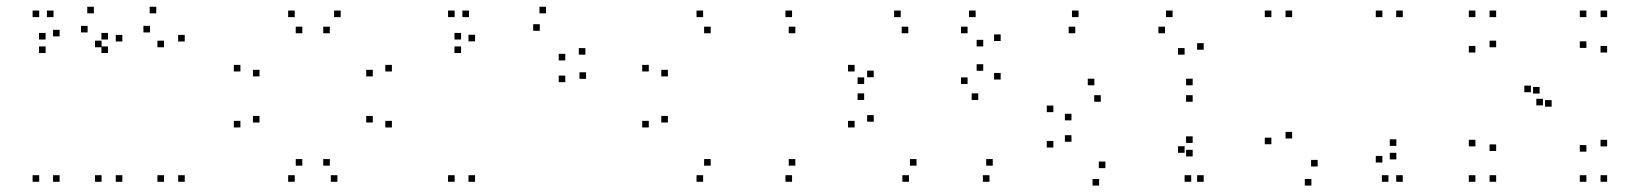

<svg xmlns="http://www.w3.org/2000/svg" viewBox="-20 -542 5000 583"><path d="M541 10V-10H521V10ZM541 -416V-436H521V-416ZM454.5 -501.5V-521.5H434.5V-501.5ZM308 -422V-442H288V-422ZM308 -381V-401H288V-381ZM435.5 -443.5V-463.5H415.5V-443.5ZM478 -398.5V-418.5H458V-398.5ZM478 10V-10H458V10ZM161 10V-10H141V10ZM161 -431.5V-451.5H141V-431.5ZM142.5 -490V-510H122.5V-490ZM99 -490V-510H79V-490ZM99 10V-10H79V10ZM351.5 10V-10H331.5V10ZM351.5 -416V-436H331.5V-416ZM265 -501.5V-521.5H245V-501.5ZM118.5 -422V-442H98.5V-422ZM118.5 -381V-401H98.5V-381ZM246 -443.5V-463.5H226V-443.5ZM288.5 -398.5V-418.5H268.5V-398.5ZM288.5 10V-10H268.5V10Z M1004.5 10V-10H984.5V10ZM1170 -155V-175H1150V-155ZM1170 -325V-345H1150V-325ZM1014.5 -490V-510H994.5V-490ZM875 -490V-510H855V-490ZM710 -325V-345H690V-325ZM710 -155V-175H690V-155ZM875 10V-10H855V10ZM768 -170V-190H748V-170ZM768 -310V-330H748V-310ZM898 -441V-461H878V-441ZM981.5 -441V-461H961.5V-441ZM1112 -310V-330H1092V-310ZM1112 -170V-190H1092V-170ZM981.5 -39V-59H961.5V-39ZM898 -39V-59H878V-39Z M1759.5 -302.5V-322.5H1739.5V-302.5ZM1757.5 -376V-396H1737.5V-376ZM1638 -501.5V-521.5H1618V-501.5ZM1380 -422V-442H1360V-422ZM1380 -381V-401H1360V-381ZM1619 -448.5V-468.5H1599V-448.5ZM1696.5 -358.5V-378.5H1676.5V-358.5ZM1696.5 -292.5V-312.5H1676.5V-292.5ZM1422.5 10V-10H1402.5V10ZM1422.5 -416.5V-436.5H1402.5V-416.5ZM1404 -490V-510H1384V-490ZM1360.5 -490V-510H1340.5V-490ZM1360.5 10V-10H1340.5V10Z M2385 10V-10H2365V10ZM2395 -39V-59H2375V-39ZM2138 -39V-59H2118V-39ZM2008 -170V-190H1988V-170ZM2008 -310V-330H1988V-310ZM2138 -441V-461H2118V-441ZM2395 -441V-461H2375V-441ZM2385 -490V-510H2365V-490ZM2115 -490V-510H2095V-490ZM1950 -325V-345H1930V-325ZM1950 -155V-175H1930V-155ZM2115 10V-10H2095V10Z M2984.5 10V-10H2964.5V10ZM2994.5 -39V-59H2974.5V-39ZM2763 -39V-59H2743V-39ZM2633 -172.5V-192.5H2613V-172.5ZM2633 -307.5V-327.5H2613V-307.5ZM2738 -441V-461H2718V-441ZM2918 -441V-461H2898V-441ZM2965.5 -401V-421H2945.5V-401ZM2965.5 -327V-347H2945.5V-327ZM2918 -287V-307H2898V-287ZM2604 -287V-307H2584V-287ZM2604 -238.5V-258.5H2584V-238.5ZM2950.5 -238.5V-258.5H2930.5V-238.5ZM3018.5 -300.5V-320.5H2998.5V-300.5ZM3018.5 -417.5V-437.5H2998.5V-417.5ZM2942.5 -490V-510H2922.5V-490ZM2715 -490V-510H2695V-490ZM2575 -325V-345H2555V-325ZM2575 -155V-175H2555V-155ZM2740 10V-10H2720V10Z M3635 10V-10H3615V10ZM3635 -391V-411H3615V-391ZM3540.5 -490V-510H3520.5V-490ZM3255 -490V-510H3235V-490ZM3245 -441V-461H3225V-441ZM3517.5 -441V-461H3497.5V-441ZM3577 -376V-396H3557V-376ZM3577 -78V-98H3557V-78ZM3597 10V-10H3577V10ZM3601.5 -67V-87H3581.5V-67ZM3601.5 -108V-128H3581.5V-108ZM3336.5 -31.5V-51.5H3316.5V-31.5ZM3233.5 -111.5V-131.5H3213.5V-111.5ZM3233.5 -176.5V-196.5H3213.5V-176.5ZM3322.5 -233V-253H3302.5V-233ZM3601.5 -233V-253H3581.5V-233ZM3601.5 -283V-303H3581.5V-283ZM3303 -283V-303H3283V-283ZM3178.5 -201.5V-221.5H3158.5V-201.5ZM3178.5 -94V-114H3158.5V-94ZM3317.5 21.5V1.5H3297.5V21.5Z M3840.5 -490V-510H3820.5V-490ZM3840.5 -104V-124H3820.5V-104ZM3962 21.5V1.5H3942V21.5ZM4220 -58V-78H4200V-58ZM4220 -99V-119H4200V-99ZM3981 -36.5V-56.5H3961V-36.5ZM3903.5 -121.5V-141.5H3883.5V-121.5ZM3903.5 -490V-510H3883.5V-490ZM4177.5 -490V-510H4157.5V-490ZM4177.5 -48.5V-68.5H4157.5V-48.5ZM4196 10V-10H4176V10ZM4239.5 10V-10H4219.5V10ZM4239.5 -490V-510H4219.5V-490Z M4860 10V-10H4840V10ZM4860 -97.5V-117.5H4840V-97.5ZM4523 -398.5V-418.5H4503V-398.5ZM4523 -490V-510H4503V-490ZM4460 -490V-510H4440V-490ZM4460 -382.5V-402.5H4440V-382.5ZM4797 -81.5V-101.5H4777V-81.5ZM4797 10V-10H4777V10ZM4523 10V-10H4503V10ZM4523 -83.5V-103.5H4503V-83.5ZM4665 -222V-242H4645V-222ZM4628.5 -262V-282H4608.5V-262ZM4460 -97.5V-117.5H4440V-97.5ZM4460 10V-10H4440V10ZM4860 -382.5V-402.5H4840V-382.5ZM4860 -490V-510H4840V-490ZM4797 -490V-510H4777V-490ZM4797 -396.5V-416.5H4777V-396.5ZM4655 -258V-278H4635V-258ZM4691.5 -218V-238H4671.5V-218Z"/></svg>

Font: Monaspace Krypton Dots Var
Style: Regular
Weight: 400
Designer: Riley Cran and the Lettermatic Team
Version: Version 1.100 (Monaspace Krypton Dots)